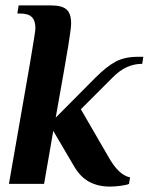

<svg xmlns="http://www.w3.org/2000/svg" viewBox="-20 -680 550 710"><path d="M251 -70 177 -196 143 0H13Q69 -318 90 -441Q111 -564 111 -575Q111 -603 98 -616.5Q85 -630 54 -630H44L49 -660H169Q209 -660 226 -645Q243 -630 243 -593Q243 -576 233 -514Q223 -452 186 -245L333 -393Q374 -434 407.5 -452Q441 -470 490 -470H510L506 -444Q476 -444 449.5 -432Q423 -420 397 -394L279 -276L381 -100Q418 -33 461 -24L457 0Q449 4 427 7Q405 10 386 10Q342 10 308.5 -8.5Q275 -27 251 -70Z"/></svg>

Font: Philosopher
Style: Bold Italic
Weight: 700
Italic angle: -10°
Designer: Jovanny Lemonad
Foundry: Jovanny Lemonad
Version: Version 2.000